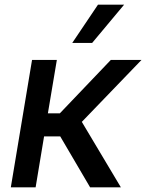

<svg xmlns="http://www.w3.org/2000/svg" viewBox="-20 -802 626 822"><path d="M26.3 0 117.2 -545.5H223.4L185 -316.8H236.2L454.5 -545.5H585.9L330.3 -280.2L497.5 0H365.8L237.9 -218H168.7L132.5 0ZM289.4 -618.3 399.5 -782H511.4L374.6 -618.3Z"/></svg>

Font: Karasuma Gothic
Style: Medium Italic
Weight: 500
Italic angle: 9.39998°
Designer: Rasmus Andersson / Ryoko Nishizuka
Foundry: Genbu
Version: Version 1.00